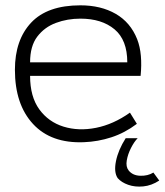

<svg xmlns="http://www.w3.org/2000/svg" viewBox="-20 -525 618 721"><path d="M508 -240H93Q93 -162 127.5 -114.5Q162 -67 218.5 -49.5Q275 -32 340.5 -45Q406 -58 468 -102L494 -60Q449 -26 398.5 -9.5Q348 7 295 9Q172 14 104 -59.5Q36 -133 36 -263Q36 -375 97 -440Q158 -505 282 -505Q359 -505 414.5 -473Q470 -441 495 -378Q506 -350 509 -315Q512 -280 508 -240ZM282 -455Q233 -455 190 -439Q147 -423 120 -387.5Q93 -352 93 -291H458Q458 -375 410 -415Q362 -455 282 -455ZM578 153Q549 172 518 175Q487 178 461.5 169Q436 160 422 144Q407 122 415.5 80Q424 38 452 -6H497Q484 7 472 30.5Q460 54 456 77.5Q452 101 463 115Q478 134 506.5 135Q535 136 556 123Z"/></svg>

Font: Kulim Park ExtraLight
Style: Regular
Weight: 275
Designer: Noponies / Dale Sattler
Foundry: Noponies
Version: Version 1.000; ttfautohint (v1.8.3)